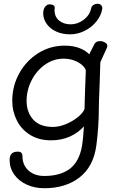

<svg xmlns="http://www.w3.org/2000/svg" viewBox="-20 -748 620 1018"><path d="M549 -505Q549 -499 546 -493Q538 -477 512 -418L508 -294Q504 -206 504 -171Q504 -78 491 22Q476 135 402 192.5Q328 250 215 250Q163 250 121 230.5Q79 211 55 177Q31 143 31 101Q31 78 41.5 67Q52 56 75 56Q99 56 99 80Q99 127 131 156Q163 185 215 185Q299 185 349.5 147.5Q400 110 415 25Q421 -11 425 -78Q395 -44 350.5 -24Q306 -4 250 -4Q186 -4 139.5 -33Q93 -62 69 -110Q45 -158 45 -213Q45 -292 82 -359Q119 -426 182.5 -466Q246 -506 323 -506Q369 -506 402.5 -492.5Q436 -479 453 -460Q476 -505 481 -515Q489 -530 511 -530Q524 -530 536.5 -523Q549 -516 549 -505ZM428 -169 431 -269Q433 -339 435 -375Q432 -388 416 -402.5Q400 -417 374 -427Q348 -437 318 -437Q264 -437 219 -405.5Q174 -374 147.5 -322Q121 -270 121 -213Q121 -153 156 -114Q191 -75 261 -75Q293 -75 328.5 -89.5Q364 -104 391.5 -126Q419 -148 428 -169ZM209 -678Q209 -685 211 -695Q215 -709 223.5 -717Q232 -725 244 -725Q255 -725 263 -720.5Q271 -716 270 -706Q269 -701 269 -692Q270 -658 294 -638.5Q318 -619 355 -619Q392 -619 424 -643.5Q456 -668 463 -703Q465 -715 475.5 -721.5Q486 -728 498 -728Q510 -728 517 -720Q524 -712 522 -700Q516 -665 491 -634Q466 -603 429 -584.5Q392 -566 351 -566Q310 -566 277.5 -581Q245 -596 227 -622Q209 -648 209 -678Z"/></svg>

Font: Mali
Style: Italic
Weight: 400
Italic angle: -10°
Version: Version 1.000; ttfautohint (v1.6)